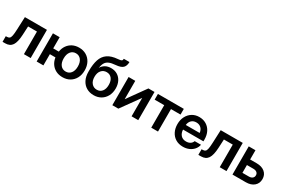

<svg xmlns="http://www.w3.org/2000/svg" viewBox="102 -1879 4488 3041"><g transform="rotate(30 2346.0 -358.5)"><path d="M8.3 0V-103H29.8Q58.6 -103 75 -116.7Q91.3 -130.4 99.1 -169.2Q106.9 -208 109.9 -282.7L119.6 -515.6H522.9V0H399.4V-413.1H237.3L229.5 -255.9Q223.1 -120.6 182.9 -60.3Q142.6 0 56.6 0Z M632.3 0V-515.6H755.4V-311H857.4Q867.7 -376.5 901.4 -425Q935.1 -473.6 987.8 -500.5Q1040.5 -527.3 1107.9 -527.3Q1183.6 -527.3 1241 -493.2Q1298.3 -459 1330.3 -398.2Q1362.3 -337.4 1362.3 -257.3Q1362.3 -177.2 1330.3 -116.7Q1298.3 -56.2 1241 -22.2Q1183.6 11.7 1107.9 11.7Q1040.5 11.7 987.5 -15.1Q934.6 -42 900.9 -90.6Q867.2 -139.2 857.4 -205.1H755.4V0ZM1107.9 -91.3Q1167 -91.3 1202.1 -135.7Q1237.3 -180.2 1237.3 -257.3Q1237.3 -334.5 1202.1 -379.4Q1167 -424.3 1107.9 -424.3Q1048.8 -424.3 1013.4 -379.6Q978 -335 978 -257.3Q978 -180.2 1013.2 -135.7Q1048.3 -91.3 1107.9 -91.3Z M1678.2 11.7Q1603.5 11.7 1545.9 -22Q1488.3 -55.7 1455.8 -119.1Q1423.3 -182.6 1423.3 -272.5V-289.6Q1423.3 -407.2 1450.4 -490.7Q1477.5 -574.2 1544.4 -621.3Q1611.3 -668.5 1729.5 -677.2Q1777.8 -680.7 1792.2 -690.7Q1806.6 -700.7 1806.6 -727.5H1909.7Q1909.2 -657.2 1873.3 -621.1Q1837.4 -585 1742.7 -577.6Q1670.9 -572.3 1628.4 -554Q1585.9 -535.6 1564.5 -499.3Q1543 -462.9 1533.7 -404.3H1534.2Q1558.6 -447.8 1603 -473.6Q1647.5 -499.5 1709 -499.5Q1775.9 -499.5 1825.7 -468.8Q1875.5 -438 1903.1 -382.8Q1930.7 -327.6 1930.7 -254.9Q1930.7 -176.8 1898.9 -116.7Q1867.2 -56.6 1810.3 -22.5Q1753.4 11.7 1678.2 11.7ZM1679.2 -88.4Q1737.8 -88.4 1772.5 -131.3Q1807.1 -174.3 1807.1 -249.5Q1807.1 -324.7 1772.5 -366.9Q1737.8 -409.2 1679.2 -409.2Q1620.6 -409.2 1583.5 -366.7Q1546.4 -324.2 1546.4 -249Q1546.4 -174.3 1583.5 -131.3Q1620.6 -88.4 1679.2 -88.4Z M2490.2 0H2368.2V-335.4H2367.2L2126 0H2016.1V-515.6H2138.2V-181.2H2139.2L2378.4 -515.6H2490.2Z M2728 0V-411.1H2552.7V-515.6H3025.9V-411.1H2851.6V0Z M3310.1 11.7Q3232.9 11.7 3176.3 -22.9Q3119.6 -57.6 3089.1 -118.4Q3058.6 -179.2 3058.6 -257.3Q3058.6 -335.9 3090.1 -396.7Q3121.6 -457.5 3177.2 -492.4Q3232.9 -527.3 3305.2 -527.3Q3379.4 -527.3 3435.1 -493.2Q3490.7 -459 3521.5 -398.7Q3552.2 -338.4 3552.2 -259.3V-225.6H3179.2Q3181.6 -162.6 3216.3 -124Q3251 -85.4 3313 -85.4Q3359.4 -85.4 3389.6 -105.7Q3419.9 -126 3430.7 -159.2H3545.9Q3536.1 -108.9 3503.2 -70.3Q3470.2 -31.7 3420.4 -10Q3370.6 11.7 3310.1 11.7ZM3180.2 -310.5H3434.1Q3428.2 -365.7 3394.3 -397.7Q3360.4 -429.7 3307.1 -429.7Q3253.4 -429.7 3220 -397.7Q3186.5 -365.7 3180.2 -310.5Z M3589.4 0V-103H3610.8Q3639.6 -103 3656 -116.7Q3672.4 -130.4 3680.2 -169.2Q3688 -208 3690.9 -282.7L3700.7 -515.6H4104V0H3980.5V-413.1H3818.4L3810.5 -255.9Q3804.2 -120.6 3763.9 -60.3Q3723.6 0 3637.7 0Z M4336.4 -346.7H4457Q4550.8 -346.7 4606.2 -299.8Q4661.6 -252.9 4661.6 -174.3Q4661.6 -95.2 4606.2 -47.6Q4550.8 0 4457 0H4213.4V-515.6H4336.4ZM4336.4 -245.1V-102.5H4453.1Q4494.1 -102.5 4517.8 -122.1Q4541.5 -141.6 4541.5 -175.3Q4541.5 -208 4517.8 -226.6Q4494.1 -245.1 4453.1 -245.1Z"/></g></svg>

Font: Inter Display SemiBold
Style: Regular
Weight: 600
Designer: Rasmus Andersson
Foundry: rsms
Version: Version 4.001;git-9221beed3